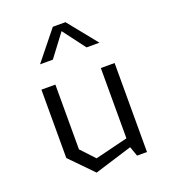

<svg xmlns="http://www.w3.org/2000/svg" viewBox="-146 -909 912 1028"><g transform="rotate(-20 310.0 -395.0)"><path d="M181 -507H101.5V-117.5L227.5 11.5L442.5 -55L462 0H518.5V-507H440V-106.5L253.5 -60.5L181 -138ZM141 -637H214L310 -764.5L406 -637H479.5L346 -802.5H274Z"/></g></svg>

Font: Monaspace Krypton Light
Style: Regular
Weight: 300
Designer: Riley Cran & the Lettermatic Team
Foundry: Lettermatic
Version: Version 1.101 (Monaspace Krypton)